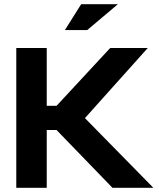

<svg xmlns="http://www.w3.org/2000/svg" viewBox="-20 -900 763 920"><path d="M58 -670V0H204V-277H251L519 0H715L387 -334L688 -670H508L251 -393H204V-670ZM291 -756H398L545 -880H369Z"/></svg>

Font: LT Wave Bold
Style: Regular
Weight: 700
Designer: Daniel Lyons
Version: Version 2.5 (Glyphs App)